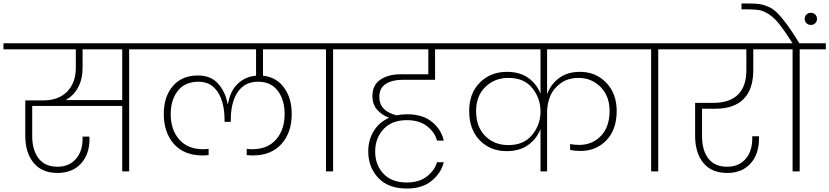

<svg xmlns="http://www.w3.org/2000/svg" viewBox="-52 -990 4790 1109"><path d="M425 -600Q425 -532 398.5 -484Q372 -436 327 -412H654V-705H425ZM-32 -705V-740H846V-705H694V0H654V-378H134V-204Q134 -123 171 -75Q208 -27 280 -27Q347 -27 386 -71.5Q425 -116 425 -189V-201H464Q465 -196 465 -188Q465 -98 415 -44.5Q365 9 280 9Q190 9 142 -49.5Q94 -108 94 -206V-410H198Q286 -410 336 -461Q386 -512 386 -600V-705Z M1406 -92Q1395 -92 1373 -94V-130Q1395 -128 1403 -128Q1494 -128 1543 -184.5Q1592 -241 1592 -331Q1592 -413 1552.5 -465.5Q1513 -518 1439 -518Q1362 -518 1321.5 -459Q1281 -400 1281 -297V-286H1245V-297Q1245 -398 1206 -458Q1167 -518 1095 -518Q1017 -518 975.5 -466Q934 -414 934 -331Q934 -241 983 -184.5Q1032 -128 1123 -128Q1133 -128 1153 -130V-94Q1131 -92 1120 -92Q1011 -92 952.5 -158.5Q894 -225 894 -331Q894 -432 946.5 -493Q999 -554 1091 -554Q1167 -554 1209 -505.5Q1251 -457 1262 -391H1265Q1272 -430 1288.5 -463Q1305 -496 1341 -522.5Q1377 -549 1427 -553V-705H782V-740H1744V-705H1467V-553Q1545 -544 1589 -483.5Q1633 -423 1633 -331Q1633 -225 1574 -158.5Q1515 -92 1406 -92Z M1831 0V-705H1680V-740H2023V-705H1872V0Z M2511 -53Q2497 8 2442.5 53.5Q2388 99 2298 99Q2191 99 2133 37.5Q2075 -24 2075 -116Q2075 -182 2107 -233.5Q2139 -285 2196 -310Q2155 -324 2127 -355.5Q2099 -387 2099 -435Q2099 -498 2144.5 -529.5Q2190 -561 2262 -561H2422V-705H1959V-740H2610V-705H2461V-529H2272Q2214 -529 2176.5 -505.5Q2139 -482 2139 -430Q2139 -349 2238 -324Q2267 -330 2299 -330Q2391 -330 2444.5 -285Q2498 -240 2511 -178H2472Q2461 -224 2416 -260Q2371 -296 2298 -296Q2211 -296 2163 -244Q2115 -192 2115 -115Q2115 -38 2162.5 13Q2210 64 2298 64Q2369 64 2414 29Q2459 -6 2472 -53Z M3070 0V-245Q3048 -188 2998.5 -152.5Q2949 -117 2875 -117Q2780 -117 2719 -179.5Q2658 -242 2658 -349Q2658 -452 2720 -513.5Q2782 -575 2876 -575Q2951 -575 3000 -539.5Q3049 -504 3070 -448V-705H2546V-740H3622V-705H3108V-446Q3129 -503 3177 -539Q3225 -575 3298 -575Q3389 -575 3449.5 -512.5Q3510 -450 3510 -349Q3510 -242 3451 -180Q3392 -118 3300 -118Q3271 -118 3241 -124V-158Q3266 -153 3293 -153Q3370 -153 3419.5 -205.5Q3469 -258 3469 -349Q3469 -435 3417 -487.5Q3365 -540 3290 -540Q3228 -540 3185.5 -508.5Q3143 -477 3125.5 -433.5Q3108 -390 3108 -341V0ZM2884 -152Q2975 -152 3022.5 -211.5Q3070 -271 3070 -345Q3070 -422 3023 -481Q2976 -540 2884 -540Q2805 -540 2751.5 -488Q2698 -436 2698 -349Q2698 -257 2750.5 -204.5Q2803 -152 2884 -152Z M3709 0V-705H3558V-740H3901V-705H3750V0Z M3837 -705V-740H4439V-705H4299V-585Q4299 -474 4243 -418Q4187 -362 4081 -362H4003V-203Q4003 -122 4039.5 -74.5Q4076 -27 4148 -27Q4215 -27 4254 -71.5Q4293 -116 4293 -189V-203H4332V-190Q4332 -99 4282.5 -45Q4233 9 4149 9Q4058 9 4010.5 -49Q3963 -107 3963 -206V-396H4071Q4161 -396 4210 -443Q4259 -490 4259 -585V-705Z M4567 0H4526V-705H4375V-740H4526Q4482 -809 4451.5 -848Q4421 -887 4390 -907Q4359 -927 4334.5 -931.5Q4310 -936 4267 -936H4231V-970H4266Q4307 -970 4331 -967Q4355 -964 4384 -952Q4413 -940 4438 -915Q4463 -890 4494 -848Q4525 -806 4565 -740H4718V-705H4567ZM4632 -846Q4616 -846 4606 -856Q4596 -866 4596 -881Q4596 -896 4606 -906Q4616 -916 4632 -916Q4647 -916 4657 -906Q4667 -896 4667 -881Q4667 -866 4657 -856Q4647 -846 4632 -846Z"/></svg>

Font: Poppins ExtraLight
Style: Regular
Weight: 275
Designer: Ninad Kale (Devanagari), Jonny Pinhorn (Latin)
Foundry: Indian Type Foundry
Version: Version 3.200;PS 1.000;hotconv 16.6.54;makeotf.lib2.5.65590